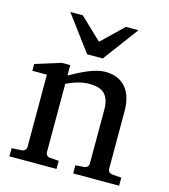

<svg xmlns="http://www.w3.org/2000/svg" viewBox="-108 -806 783 891"><g transform="rotate(15 283.5 -360.0)"><path d="M326.2 0V-39.1L368.2 -42Q377 -43 383.1 -48.8Q389.2 -54.7 389.2 -64V-324.2Q389.2 -371.6 367.2 -396.2Q345.2 -420.9 293 -420.9Q264.2 -420.9 236.3 -412.8Q208.5 -404.8 183.1 -392.1V-64Q183.1 -54.7 189 -48.8Q194.8 -43 204.1 -42L246.1 -39.1V0H20V-39.1L68.8 -42Q78.1 -43 84 -48.8Q89.8 -54.7 89.8 -64V-411.1H20V-443.8L142.1 -481.9H183.1V-432.1Q204.1 -443.8 225.8 -455.1Q247.6 -466.3 269 -475.1Q290.5 -483.9 310.5 -489Q330.6 -494.1 348.1 -494.1Q413.6 -494.1 447.8 -453.6Q481.9 -413.1 481.9 -339.8V-64Q481.9 -54.7 488 -48.8Q494.1 -43 502.9 -42L546.9 -39.1V0ZM320.8 -550.8H245.6L119.6 -720.2H179.7L283.7 -621.1L386.7 -720.2H446.8Z"/></g></svg>

Font: Charis SIL Am
Style: Regular
Weight: 400
Foundry: SIL International
Version: Version 5.000